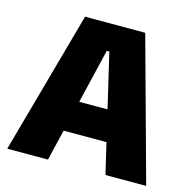

<svg xmlns="http://www.w3.org/2000/svg" viewBox="-96 -735 831 831"><g transform="rotate(15 319.0 -319.5)"><path d="M190 0H7.5L185 -639H454.5L630 0H447.5L325.5 -520.5H314ZM461.5 -138.5H175V-276.5H461.5Z"/></g></svg>

Font: Anek Devanagari Medium ExtraBold
Style: Regular
Weight: 800
Version: Version 1.003